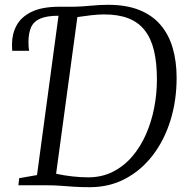

<svg xmlns="http://www.w3.org/2000/svg" viewBox="-20 -771 778 799"><path d="M353 8Q316 8 287.2 6Q258.5 4 231.5 2Q204.5 0 172 0H56.5L60 -29.5L134 -42.5L223.5 -705.5L208.5 -724L228.5 -743H290Q325.5 -744 360.5 -747.5Q395.5 -751 430 -751Q506 -751 560 -729.2Q614 -707.5 648.2 -667.2Q682.5 -627 698.8 -571Q715 -515 715 -447Q715 -353 689.5 -270.5Q664 -188 616.2 -125.5Q568.5 -63 502 -27.5Q435.5 8 353 8ZM346.5 -33Q403.5 -33 449.2 -56Q495 -79 529.5 -119Q564 -159 587 -211Q610 -263 621.5 -321.8Q633 -380.5 633 -440Q633 -509.5 620.8 -560.5Q608.5 -611.5 582.2 -645Q556 -678.5 514.2 -694.8Q472.5 -711 413 -711Q389 -711 358.5 -707.5Q328 -704 302 -700L213.5 -48Q244 -41 280 -37Q316 -33 346.5 -33ZM31 -559.5Q30.5 -565.5 30.2 -571.8Q30 -578 30 -587Q30 -630 49 -665.2Q68 -700.5 111.5 -721.8Q155 -743 228.5 -743L223.5 -705.5Q175.5 -705.5 148 -693.8Q120.5 -682 109.5 -657.8Q98.5 -633.5 98.5 -596.5Q98.5 -585 99 -576.8Q99.5 -568.5 101.5 -559.5Z"/></svg>

Font: Merriweather 60pt Light
Style: Italic
Weight: 300
Italic angle: -7.8°
Version: Version 2.101